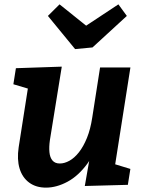

<svg xmlns="http://www.w3.org/2000/svg" viewBox="-20 -841 656 873"><path d="M190.3 12.1Q144.4 12.5 113 -10.5Q81.6 -33.5 69.1 -74.7Q56.6 -116 64.9 -171.5L110.1 -460.4L121.2 -434L40.8 -457.9L52.3 -530.9L260.9 -538L207 -204.7Q202.4 -172.8 204.8 -148.8Q207.1 -124.8 218.6 -111.2Q230.2 -97.6 252 -97.6Q273.1 -97.6 295.7 -110.1Q318.3 -122.6 338.8 -148.5Q359.2 -174.3 375.3 -213.7Q391.3 -253 399.5 -307L435 -534.3H573L500.8 -75.2L484.2 -99.9L572.8 -72.9L561.3 -0.6L365.6 4.7L395.8 -168.2L438.7 -242.1Q418.9 -154 377.8 -97.7Q336.6 -41.4 287.2 -14.8Q237.8 11.8 190.3 12.1ZM518.3 -821.2 556.7 -768.6 400.6 -625.3 321.5 -617.8 197.8 -768.6 250.7 -821.2 415.6 -689.2 320.7 -690.6Z"/></svg>

Font: Bitter Thin
Style: Italic
Weight: 100
Italic angle: -9°
Designer: Sol Matas, and Bitter project Authors
Foundry: Sol Matas
Version: Version 2.002